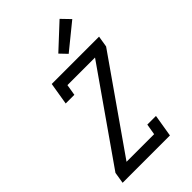

<svg xmlns="http://www.w3.org/2000/svg" viewBox="-288 -1079 1176 1176"><g transform="rotate(-45 300.0 -491.5)"><path d="M39 0 51 -74 462 -662H223L211 -590H136L160 -735H570L558 -662L147 -74H386L398 -145H473L449 0ZM364 -792 320 -838 476 -983 530 -927Z"/></g></svg>

Font: Iosevka HT Extended
Style: Italic
Weight: 400
Width: 7
Italic angle: -9°
Monospace: yes
Designer: Belleve Invis
Foundry: Belleve Invis
Version: Version 32.3.0; ttfautohint (v1.8.4)